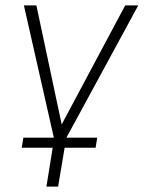

<svg xmlns="http://www.w3.org/2000/svg" viewBox="-20 -507 529 707"><path d="M151 180 174 37H60L66 0H186L181 12L68 -487H114L212 -26H195L441 -487H489L218 12L217 0H338L332 37H218L194 180Z"/></svg>

Font: Nunito Sans 10pt SemiCondensed ExtraLight
Style: Italic
Weight: 250
Width: 4
Italic angle: -9°
Designer: Vernon Adams
Foundry: Vernon Adams
Version: Version 3.101;gftools[0.9.27]